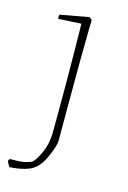

<svg xmlns="http://www.w3.org/2000/svg" viewBox="-104 -508 496 745"><g transform="rotate(15 144.0 -135.5)"><path d="M11 186Q4 175 -1 164Q0 162 1.5 159.5Q3 157 4 155Q19 155 42.5 154Q66 153 92 142Q106 130 122 94.5Q138 59 139 16Q139 -20 139.5 -75Q140 -130 139.5 -192.5Q139 -255 138.5 -315.5Q138 -376 137 -424Q114 -423 90.5 -421.5Q67 -420 45 -419Q43 -429 46 -436L161 -457L172 -448L171 -412Q170 -360 169.5 -287Q169 -214 169 -130Q169 -46 169 41Q167 59 155.5 87.5Q144 116 134 131Q117 159 88 171Q59 183 11 186Z"/></g></svg>

Font: Labrada ExtraLight
Style: Regular
Weight: 200
Designer: Mercedes Jáuregui
Foundry: Omnibus-Type Team
Version: Version 1.000; ttfautohint (v1.8.4.7-5d5b)